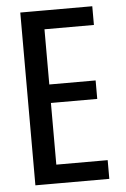

<svg xmlns="http://www.w3.org/2000/svg" viewBox="-52 -758 521 797"><g transform="rotate(-5 208.5 -360.0)"><path d="M63 0V-720H157V0ZM115 0V-78H371V0ZM115 -335V-412H350V-335ZM115 -642V-720H363V-642Z"/></g></svg>

Font: Instrument Sans Condensed Medium
Style: Regular
Weight: 500
Width: 3
Designer: Rodrigo Fuenzalida
Foundry: fragTYPE
Version: Version 1.000;gftools[0.9.28]